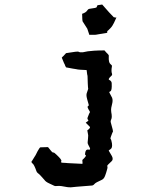

<svg xmlns="http://www.w3.org/2000/svg" viewBox="-20 -632 640 830"><path d="M421.9 -612.3H420.9C419.9 -612.3 414.1 -611.3 401.4 -609.4C399.4 -604.5 398.4 -602.5 397.5 -600.6C397.5 -598.6 386.7 -596.7 366.2 -593.8C362.3 -592.8 359.4 -590.8 356.4 -585.9C353.5 -581.1 346.7 -576.2 335 -572.3C335.9 -556.6 335.9 -548.8 335.9 -547.9L336.9 -540L357.4 -507.8C357.4 -506.8 360.4 -498 366.2 -481.4C385.7 -481.4 396.5 -481.4 397.5 -482.4C398.4 -482.4 413.1 -485.4 443.4 -490.2C443.4 -495.1 443.4 -497.1 444.3 -498C445.3 -498 449.2 -502 457 -509.8C463.9 -516.6 468.8 -525.4 472.7 -533.2C476.6 -541 479.5 -548.8 483.4 -556.6C479.5 -555.7 478.5 -555.7 477.5 -556.6L471.7 -557.6C454.1 -575.2 445.3 -585.9 444.3 -586.9C443.4 -587.9 436.5 -595.7 421.9 -612.3ZM431.6 -414.1C396.5 -414.1 373 -412.1 359.4 -410.2C345.7 -407.2 339.8 -406.2 338.9 -406.2C328.1 -405.3 322.3 -406.2 320.3 -408.2C318.4 -410.2 300.8 -408.2 265.6 -402.3C258.8 -395.5 254.9 -390.6 253.9 -389.6C252.9 -388.7 250 -386.7 247.1 -382.8C254.9 -362.3 259.8 -352.5 260.7 -351.6C260.7 -350.6 261.7 -346.7 265.6 -340.8C289.1 -335.9 303.7 -334 309.6 -333C315.4 -331.1 330.1 -330.1 354.5 -329.1C356.4 -313.5 357.4 -304.7 358.4 -303.7C358.4 -302.7 358.4 -293 359.4 -272.5C360.4 -256.8 360.4 -249 361.3 -248L354.5 -227.5C353.5 -223.6 353.5 -218.8 354.5 -212.9C355.5 -207 358.4 -197.3 362.3 -183.6C364.3 -177.7 364.3 -174.8 360.4 -172.9C356.4 -170.9 359.4 -164.1 367.2 -151.4C369.1 -149.4 369.1 -147.5 368.2 -145.5C366.2 -143.6 363.3 -135.7 358.4 -123C357.4 -119.1 358.4 -116.2 361.3 -113.3C364.3 -111.3 359.4 -107.4 350.6 -101.6L368.2 -84C371.1 -81.1 367.2 -75.2 357.4 -68.4C360.4 -53.7 361.3 -46.9 361.3 -45.9L360.4 -32.2C358.4 -19.5 358.4 -11.7 360.4 -8.8C362.3 -4.9 364.3 0 368.2 6.8C371.1 13.7 369.1 16.6 361.3 14.6C353.5 13.7 348.6 19.5 347.7 33.2C346.7 35.2 347.7 37.1 350.6 39.1C353.5 41 348.6 47.9 335.9 59.6C336.9 68.4 336.9 73.2 336.9 74.2C336.9 75.2 336.9 75.2 335 76.2C299.8 74.2 279.3 73.2 274.4 73.2C269.5 72.3 260.7 72.3 247.1 71.3C244.1 70.3 243.2 68.4 245.1 64.5C247.1 60.5 240.2 51.8 224.6 37.1C217.8 30.3 212.9 26.4 210 27.3C207 28.3 200.2 20.5 187.5 3.9C167 4.9 156.2 4.9 154.3 4.9C152.3 5.9 148.4 10.7 142.6 21.5C134.8 37.1 130.9 44.9 129.9 44.9L119.1 62.5C117.2 64.5 116.2 65.4 116.2 67.4C116.2 70.3 117.2 72.3 120.1 74.2C125 77.1 130.9 88.9 137.7 108.4C138.7 111.3 140.6 114.3 144.5 117.2C149.4 120.1 158.2 129.9 171.9 145.5C175.8 151.4 182.6 156.2 191.4 160.2C199.2 164.1 206.1 167 211.9 169.9C216.8 172.9 222.7 172.9 229.5 171.9C237.3 170.9 251 172.9 270.5 176.8C276.4 177.7 281.2 177.7 284.2 177.7H287.1C289.1 176.8 319.3 174.8 378.9 169.9C382.8 168.9 385.7 167 388.7 163.1C391.6 159.2 402.3 153.3 419.9 145.5C426.8 142.6 431.6 135.7 434.6 127C437.5 119.1 440.4 110.4 442.4 102.5C445.3 93.8 445.3 87.9 443.4 85.9C442.4 84 449.2 77.1 462.9 64.5C467.8 59.6 468.8 52.7 463.9 43C459 34.2 454.1 26.4 450.2 19.5C449.2 18.6 452.1 16.6 458 12.7C463.9 8.8 465.8 1 463.9 -12.7C461.9 -24.4 460 -30.3 458 -31.2C456.1 -32.2 459 -42 465.8 -58.6C466.8 -60.5 466.8 -60.5 467.8 -61.5C469.7 -62.5 466.8 -76.2 459 -102.5C458 -105.5 458 -110.4 460.9 -116.2C463.9 -122.1 463.9 -132.8 460.9 -147.5C460 -154.3 460 -161.1 460.9 -166C461.9 -170.9 462.9 -176.8 464.8 -183.6C466.8 -191.4 467.8 -200.2 464.8 -209C460.9 -216.8 457 -224.6 453.1 -231.4C451.2 -234.4 453.1 -235.4 457 -237.3C461.9 -239.3 463.9 -250 462.9 -271.5C462.9 -278.3 459 -283.2 453.1 -286.1C447.3 -288.1 450.2 -293.9 460.9 -303.7C463.9 -305.7 465.8 -309.6 463.9 -314.5C461.9 -319.3 460.9 -329.1 463.9 -345.7C464.8 -348.6 461.9 -351.6 457 -355.5C452.1 -359.4 449.2 -370.1 450.2 -387.7C451.2 -392.6 449.2 -395.5 446.3 -398.4C443.4 -400.4 438.5 -406.2 431.6 -414.1Z"/></svg>

Font: Hermetico
Style: Regular
Weight: 400
Version: Version 1.0